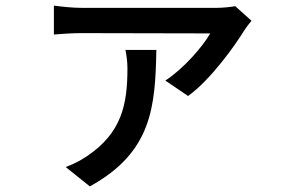

<svg xmlns="http://www.w3.org/2000/svg" viewBox="-20 -577 1040 684"><path d="M427 -399C431 -378 434 -356 434 -334C434 -205 414 -104 289 -20C262 -2 238 9 214 18L300 87C522 -35 533 -197 537 -399ZM818 -555C804 -552 770 -549 752 -549H271C239 -549 202 -553 172 -557V-454C206 -457 239 -459 271 -459L729 -458C703 -412 634 -332 569 -290L650 -235C732 -294 820 -419 851 -470C857 -479 868 -494 876 -503Z"/></svg>

Font: Genne Gothic Medium
Style: Regular
Weight: 500
Designer: Ryoko NISHIZUKA (kana & ideographs); Paul D. Hunt (Latin, Greek & Cyrillic); Wenlong ZHANG (bopomofo); Sandoll Communica
Foundry: Adobe Systems Incorporated
Version: Version 1.004;PS 1.004;hotconv 16.6.51;makeotf.lib2.5.65220